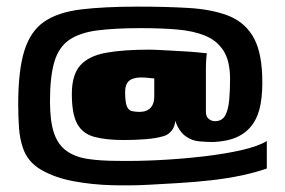

<svg xmlns="http://www.w3.org/2000/svg" viewBox="-20 -496 861 580"><path d="M406 -411Q326 -411 273 -404Q220 -397 188.5 -375Q157 -353 144 -308.5Q131 -264 131 -190Q131 -130 143 -94.5Q155 -59 180.5 -40.5Q206 -22 244.5 -16Q283 -10 337 -10Q396 -9 463 -12.5Q530 -16 594.5 -23.5Q659 -31 709.5 -42.5Q760 -54 786 -70Q786 -49 786 -28.5Q786 -8 786 13Q752 25 709.5 34Q667 43 618.5 48.5Q570 54 519 57Q485 59 432 62Q379 65 319 63.5Q259 62 202.5 51.5Q146 41 104.5 17Q63 -7 49 -50Q40 -76 37.5 -109Q35 -142 35 -181Q35 -283 53.5 -342.5Q72 -402 113.5 -430.5Q155 -459 224.5 -467.5Q294 -476 397 -476Q481 -476 549 -472Q617 -468 666 -450Q715 -432 742 -389.5Q769 -347 772 -269Q774 -220 767.5 -183Q761 -146 743.5 -121Q726 -96 697 -82.5Q668 -69 625 -67Q604 -67 581.5 -69Q559 -71 540 -85Q521 -99 509 -131Q509 -115 499 -102Q489 -89 475 -85Q452 -78 419.5 -75.5Q387 -73 355 -73Q300 -73 265 -82.5Q230 -92 213.5 -121.5Q197 -151 197 -212Q197 -270 222.5 -298.5Q248 -327 300 -336.5Q352 -346 430 -346Q445 -346 471 -344.5Q497 -343 525.5 -341.5Q554 -340 576 -338Q598 -336 605 -335Q604 -331 603 -317.5Q602 -304 602 -287Q602 -255 602 -222.5Q602 -190 602 -158Q602 -143 611.5 -136Q621 -129 632 -130Q652 -131 661 -148.5Q670 -166 672.5 -195Q675 -224 675 -257Q675 -312 655 -343Q635 -374 599 -388.5Q563 -403 514 -407Q465 -411 406 -411ZM446 -259Q442 -259 435 -260Q428 -261 420 -261.5Q412 -262 404 -262Q393 -262 382 -258.5Q371 -255 364.5 -245.5Q358 -236 358 -218Q358 -188 363 -175.5Q368 -163 378 -160.5Q388 -158 402 -158Q408 -158 415.5 -159.5Q423 -161 430 -166Q437 -171 441.5 -180.5Q446 -190 446 -206Z"/></svg>

Font: Genos Thin Black
Style: Regular
Weight: 900
Version: Version 1.010